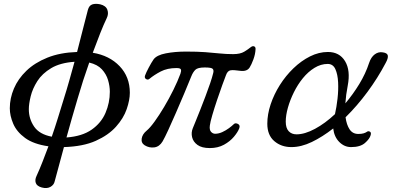

<svg xmlns="http://www.w3.org/2000/svg" viewBox="-20 -743 2028 979"><path d="M193 213Q168 206 162.5 190Q157 174 166 155Q182 120 197 81.5Q212 43 227 3Q151 -8 108 -39.5Q65 -71 47.5 -112Q30 -153 30 -191Q30 -242 51 -291.5Q72 -341 114.5 -382Q157 -423 221.5 -449Q286 -475 373 -478Q393 -555 408 -614.5Q423 -674 428 -692Q434 -715 450.5 -720.5Q467 -726 491 -721Q520 -714 527.5 -693Q535 -672 524 -650Q509 -619 491 -573.5Q473 -528 453 -474Q538 -460 590 -405.5Q642 -351 642 -270Q642 -233 626 -186.5Q610 -140 571.5 -97Q533 -54 468.5 -25Q404 4 306 7Q291 62 279 107Q267 152 259 181Q255 200 237 210Q219 220 193 213ZM244 -46Q260 -92 275 -140.5Q290 -189 306 -241Q320 -285 333.5 -333Q347 -381 360 -428Q287 -423 241 -395.5Q195 -368 170.5 -329.5Q146 -291 136.5 -252Q127 -213 127 -186Q127 -137 154 -97.5Q181 -58 244 -46ZM319 -42Q399 -48 447.5 -82Q496 -116 518 -167.5Q540 -219 540 -275Q540 -304 531 -334.5Q522 -365 499.5 -389.5Q477 -414 435 -424Q419 -379 404 -332.5Q389 -286 376 -241Q361 -191 346.5 -140Q332 -89 319 -42Z M1050 12Q1009 12 987 -4Q965 -20 959.5 -43.5Q954 -67 963 -89Q967 -99 977.5 -124.5Q988 -150 1001 -183Q1014 -216 1027.5 -251.5Q1041 -287 1051.5 -318Q1062 -349 1067 -370Q1071 -384 1065 -391.5Q1059 -399 1024 -399Q988 -399 976 -387Q964 -375 956 -355Q940 -315 919 -265.5Q898 -216 877 -167.5Q856 -119 838 -80Q820 -41 809 -22Q793 5 767 8.5Q741 12 718 -2Q699 -14 702.5 -36.5Q706 -59 728 -77Q745 -91 768.5 -123.5Q792 -156 817 -198Q842 -240 864 -284.5Q886 -329 900 -367Q905 -381 902.5 -388.5Q900 -396 880 -396Q833 -396 799.5 -378.5Q766 -361 742 -341Q734 -334 724.5 -340Q715 -346 720 -359Q725 -373 738.5 -398.5Q752 -424 763 -440Q779 -462 825.5 -471Q872 -480 929 -480Q987 -480 1027 -477Q1067 -474 1100 -470.5Q1133 -467 1169 -467Q1205 -467 1225.5 -479.5Q1246 -492 1258 -502Q1268 -510 1276 -506.5Q1284 -503 1283 -492Q1282 -467 1272 -440Q1262 -413 1253 -399Q1239 -377 1204 -382Q1171 -387 1155.5 -384.5Q1140 -382 1132 -359Q1126 -344 1113.5 -309.5Q1101 -275 1087 -233.5Q1073 -192 1062.5 -156Q1052 -120 1050 -103Q1047 -81 1056 -71Q1065 -61 1077 -61Q1095 -61 1113.5 -69.5Q1132 -78 1147.5 -89.5Q1163 -101 1171 -109Q1179 -118 1192.5 -111.5Q1206 -105 1200 -89Q1193 -70 1173 -46Q1153 -22 1122 -5Q1091 12 1050 12Z M1466 7Q1414 7 1378.5 -23.5Q1343 -54 1343 -112Q1343 -160 1360 -211Q1377 -262 1407 -309.5Q1437 -357 1476.5 -395Q1516 -433 1561 -455.5Q1606 -478 1652 -478Q1711 -478 1739.5 -431Q1768 -384 1753 -306Q1744 -260 1741 -216Q1780 -262 1812 -314.5Q1844 -367 1862 -422Q1872 -452 1891 -466Q1910 -480 1932 -476Q1955 -473 1957.5 -459.5Q1960 -446 1946 -421Q1906 -345 1853.5 -274Q1801 -203 1742 -145Q1747 -107 1762.5 -83.5Q1778 -60 1807 -60Q1823 -60 1833.5 -63Q1844 -66 1851 -71Q1857 -76 1865.5 -72Q1874 -68 1870 -54Q1865 -35 1841 -14Q1817 7 1770 7Q1736 7 1710 -19Q1684 -45 1679 -88Q1624 -45 1570 -19Q1516 7 1466 7ZM1492 -58Q1534 -58 1586 -86Q1638 -114 1688 -161Q1696 -196 1701 -239.5Q1706 -283 1704 -323.5Q1702 -364 1690 -390.5Q1678 -417 1651 -417Q1616 -417 1583.5 -397Q1551 -377 1524.5 -344.5Q1498 -312 1478.5 -272.5Q1459 -233 1448 -194Q1437 -155 1437 -123Q1437 -90 1452 -74Q1467 -58 1492 -58Z"/></svg>

Font: TsukuhouMincho
Style: Regular
Weight: 400
Designer: Iose
Foundry: Typographish
Version: Version 1.001; ttfautohint (v1.8.3)